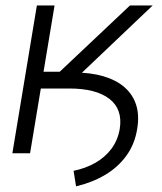

<svg xmlns="http://www.w3.org/2000/svg" viewBox="-20 -550 580 689"><path d="M106.4 -232.4 115.7 -290H242.2Q304.2 -290 350.8 -276.4Q397.5 -262.7 427.2 -236.6Q457 -210.4 468.8 -172.9Q480.5 -135.3 472.2 -86.9Q463.4 -32.2 433.3 9Q403.3 50.3 357.2 77.6Q311 105 252.9 118.7L244.1 63Q287.1 54.2 322 34.4Q356.9 14.6 379.9 -16.1Q402.8 -46.9 409.7 -87.4Q420.9 -157.7 372.8 -195.1Q324.7 -232.4 228.5 -232.4ZM24.4 0 112.3 -530.3H175.8L136.2 -292.5H194.3L446.3 -530.3H527.8L214.4 -232.4H126.5L87.9 0Z"/></svg>

Font: Inter 28pt Light
Style: Italic
Weight: 300
Italic angle: -9.3988°
Designer: Rasmus Andersson
Foundry: rsms
Version: Version 4.001;git-66647c0bb